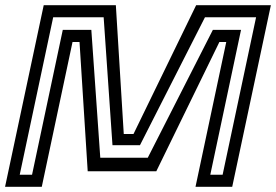

<svg xmlns="http://www.w3.org/2000/svg" viewBox="-24 -720 1064 740"><path d="M-4.5 0 144.5 -700H422.5L453 -203.5H490.5L732 -700H1020L871 0H729.5L848 -558H821.5L578.5 -60H314L282.5 -558H255.5L137 0ZM52 -46.5H99.5L218 -605H328L362.5 -112H545.5L796.5 -605H905L786.5 -46.5H834L963 -653.5H766L515.5 -160.5H409.5L375.5 -653.5H181Z"/></svg>

Font: Tourney Expanded Medium
Style: Italic
Weight: 500
Width: 7
Italic angle: -12°
Designer: Tyler Finck
Foundry: Etcetera Type Co
Version: Version 1.010; ttfautohint (v1.8.3)